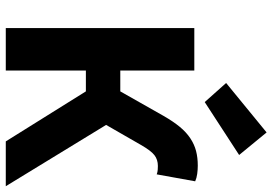

<svg xmlns="http://www.w3.org/2000/svg" viewBox="-159 -783 942 664"><g transform="rotate(90 312.0 -451.0)"><path d="M77 0V-652H224V-396H296L381 -546Q400 -579 418.5 -601.5Q437 -624 458 -638Q479 -652 502 -658Q525 -664 553 -664Q567 -664 581.5 -662Q596 -660 607 -655L583 -522Q575 -525 567 -525.5Q559 -526 554 -526Q532 -526 516.5 -514Q501 -502 481 -467L412 -347L624 0H469L296 -277H224V0ZM333 -688 267 -762 438 -902 516 -807Z"/></g></svg>

Font: Giro Regular
Style: Bold
Weight: 700
Designer: Paul D. Hunt
Foundry: Adobe Systems Incorporated
Version: Version 1.000;PS 1.0;hotconv 1.0.88;makeotf.lib2.5.647800